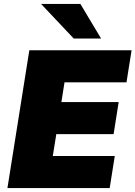

<svg xmlns="http://www.w3.org/2000/svg" viewBox="-20 -962 693 982"><path d="M18 0ZM18 0ZM18 0 130 -705H653L627 -541H310L294 -440H587L561 -276H268L250 -164H567L541 0ZM357 -765 190 -942H391L497 -765Z"/></svg>

Font: Winston Black
Style: Italic
Weight: 900
Italic angle: -9°
Designer: Original fonts by Vernon Adams / Changes by Cristiano Sobral
Foundry: VOriginal fonts by Vernon Adams / Changes by Cristiano Sobral
Version: Version 2.503;July 17, 2020;FontCreator 13.0.0.2655 64-bit